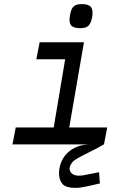

<svg xmlns="http://www.w3.org/2000/svg" viewBox="-20 -707 658 940"><path d="M372 -569Q339 -569 327.5 -584Q316 -599 323 -634Q328 -664 340.5 -675.5Q353 -687 381 -687Q414 -687 425.5 -672Q437 -657 431 -622Q425 -592 412.5 -580.5Q400 -569 372 -569ZM319 -83H505L489 0H488Q462 16 423 35Q384 54 360.5 67.5Q337 81 330 93Q318 110 321.5 126Q325 142 344 149.5Q363 157 399 149L465 136L469 191L413 204Q390 209 372.5 211.5Q355 214 332 212Q309 210 295 201.5Q281 193 273.5 171.5Q266 150 271 117Q281 63 322 31.5Q363 0 423 0H41L57 -83H243L299 -417H158L174 -500H391Z"/></svg>

Font: Hermit LightItalic
Style: Regular
Weight: 300
Italic angle: -10°
Designer: Pablo Caro
Version: Version 2.000;PS 002.000;hotconv 1.0.88;makeotf.lib2.5.64775